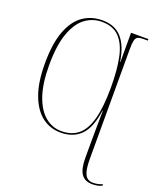

<svg xmlns="http://www.w3.org/2000/svg" viewBox="-172 -831 979 1177"><g transform="rotate(20 318.0 -243.0)"><path d="M574 240Q525 240 502 207.5Q479 175 479 103V21Q479 -17 479.5 -74Q480 -131 481 -206H479Q463 -90 413.5 -40.5Q364 9 283 9Q214 9 161.5 -31Q109 -71 78.5 -152Q48 -233 48 -357Q48 -489 79.5 -570.5Q111 -652 165.5 -689Q220 -726 290 -726Q372 -726 417.5 -674.5Q463 -623 478 -523H480V-714H593V-704H563Q540 -704 528 -698Q516 -692 511.5 -673.5Q507 -655 507 -616V102Q507 170 522.5 200Q538 230 574 230Q607 230 636 217V227Q610 240 574 240ZM283 -1Q350 -1 393 -36Q436 -71 457.5 -149.5Q479 -228 479 -358Q479 -472 462 -552Q445 -632 404 -674Q363 -716 290 -716Q231 -716 182.5 -680.5Q134 -645 105 -565.5Q76 -486 76 -356Q76 -235 103.5 -156.5Q131 -78 178 -39.5Q225 -1 283 -1Z"/></g></svg>

Font: Noto Serif Display Condensed Thin
Style: Regular
Weight: 100
Width: 3
Designer: Monotype Design Team
Foundry: Monotype Imaging Inc.
Version: Version 2.009